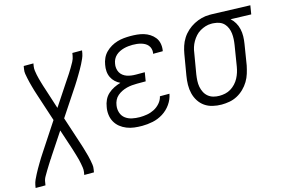

<svg xmlns="http://www.w3.org/2000/svg" viewBox="-118 -750 1737 1167"><g transform="rotate(-15 750.0 -166.5)"><path d="M-24 205 -21 187Q-18 171 -11 155.5Q-4 140 4 125Q12 110 20 95.5Q28 81 37 66.5Q46 52 54.5 37.5Q63 23 73 9L188 -166L131 -340Q126 -354 122 -368Q118 -382 114 -396Q110 -410 106.5 -424Q103 -438 100 -452.5Q97 -467 94.5 -481.5Q92 -496 95 -512L98 -530H159L156 -512Q154 -498 156 -484.5Q158 -471 160.5 -458Q163 -445 166.5 -432.5Q170 -420 173.5 -407.5Q177 -395 181 -382.5Q185 -370 189 -358L230 -231L318 -364Q321 -369 324 -373Q327 -377 330 -382Q330 -382 330 -382Q330 -382 330 -382Q341 -398 351 -413.5Q361 -429 370.5 -445Q380 -461 389 -477.5Q398 -494 401 -512L404 -530H465L462 -512Q459 -496 452 -480.5Q445 -465 437.5 -450Q430 -435 421.5 -420.5Q413 -406 404.5 -391.5Q396 -377 387 -362.5Q378 -348 369 -334L253 -159L310 15Q315 29 319 43Q323 57 327 71Q331 85 335 99Q339 113 341.5 127.5Q344 142 346.5 156.5Q349 171 346 187L343 205H282L285 187Q287 173 285 159.5Q283 146 280.5 133Q278 120 275 107.5Q272 95 268 82.5Q264 70 260.5 57.5Q257 45 253 33L211 -94L123 39Q120 44 117 48Q114 52 112 57H111Q111 57 111 57Q111 57 111 57Q101 73 91 88.5Q81 104 71.5 120Q62 136 52.5 152.5Q43 169 41 187L38 205Z M700 8Q675 8 650.5 5Q626 2 603.5 -7Q581 -16 563 -30.5Q545 -45 533.5 -65.5Q522 -86 519 -111Q516 -136 521 -160Q524 -181 533.5 -201.5Q543 -222 560 -237.5Q577 -253 597.5 -263Q618 -273 639 -279Q622 -287 608 -300Q594 -313 585.5 -330.5Q577 -348 575.5 -368.5Q574 -389 578 -409Q581 -429 590 -449Q599 -469 614.5 -484.5Q630 -500 649 -511Q668 -522 688.5 -528Q709 -534 729.5 -536Q750 -538 770 -538Q792 -538 813 -536Q834 -534 854 -528Q874 -522 891 -511Q908 -500 920.5 -484.5Q933 -469 937.5 -448Q942 -427 939 -406Q939 -404 938.5 -402Q938 -400 937 -398H877Q877 -399 877 -400.5Q877 -402 878 -403Q880 -416 876.5 -429Q873 -442 865 -451.5Q857 -461 846 -467Q835 -473 822.5 -476.5Q810 -480 797 -481.5Q784 -483 770 -483Q757 -483 743 -481.5Q729 -480 715.5 -476.5Q702 -473 688.5 -466.5Q675 -460 664 -450Q653 -440 646.5 -427Q640 -414 638 -400Q635 -386 637 -371.5Q639 -357 645.5 -345Q652 -333 663 -324.5Q674 -316 687 -311.5Q700 -307 714.5 -305Q729 -303 744 -303H799L790 -248H735Q719 -248 703 -246.5Q687 -245 671 -241Q655 -237 639.5 -229.5Q624 -222 611 -211Q598 -200 590.5 -184.5Q583 -169 581 -153Q577 -129 584.5 -106.5Q592 -84 610 -70.5Q628 -57 651.5 -52Q675 -47 700 -47Q722 -47 745.5 -51Q769 -55 790.5 -66Q812 -77 828.5 -96Q845 -115 850 -138H910Q904 -104 883 -74Q862 -44 831.5 -25Q801 -6 767 1Q733 8 700 8Z M1200 8Q1172 8 1144.5 1.5Q1117 -5 1095.5 -20Q1074 -35 1059.5 -57.5Q1045 -80 1038.5 -106.5Q1032 -133 1032.5 -161Q1033 -189 1038 -218L1060 -348Q1064 -372 1072 -396.5Q1080 -421 1094 -443Q1108 -465 1128 -483Q1148 -501 1171 -513Q1194 -525 1218.5 -531.5Q1243 -538 1268 -538Q1272 -538 1275.5 -538Q1279 -538 1283 -538L1524 -530L1515 -475L1386 -479Q1402 -465 1413 -446Q1424 -427 1429 -405Q1434 -383 1433.5 -359.5Q1433 -336 1429 -312L1408 -182Q1403 -158 1395.5 -133.5Q1388 -109 1374.5 -86.5Q1361 -64 1341.5 -45Q1322 -26 1298.5 -13.5Q1275 -1 1249.5 3.5Q1224 8 1200 8ZM1201 -47Q1219 -47 1237.5 -51Q1256 -55 1272.5 -65Q1289 -75 1302.5 -89.5Q1316 -104 1325 -121Q1334 -138 1339.5 -155.5Q1345 -173 1348 -191L1369 -321Q1372 -340 1373 -358Q1374 -376 1372 -393.5Q1370 -411 1363.5 -427Q1357 -443 1345.5 -455.5Q1334 -468 1317.5 -474.5Q1301 -481 1284 -482L1274 -483Q1271 -483 1269 -483Q1267 -483 1264 -483Q1246 -483 1228.5 -477.5Q1211 -472 1194.5 -462.5Q1178 -453 1165 -438.5Q1152 -424 1142.5 -407.5Q1133 -391 1127.5 -373.5Q1122 -356 1120 -339L1098 -209Q1095 -189 1094 -169.5Q1093 -150 1096.5 -131.5Q1100 -113 1108.5 -96.5Q1117 -80 1131 -68.5Q1145 -57 1163 -52Q1181 -47 1201 -47Z"/></g></svg>

Font: Iosevka Curly Light Oblique
Style: Regular
Weight: 300
Italic angle: -9°
Monospace: yes
Designer: Belleve Invis
Foundry: Belleve Invis
Version: Version 11.1.0; ttfautohint (v1.8.3)